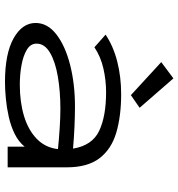

<svg xmlns="http://www.w3.org/2000/svg" viewBox="8 -730 733 790"><g transform="rotate(90 375.0 -335.5)"><path d="M318 11Q201 11 138 -24.5Q75 -60 75 -115Q75 -164 122 -200.5Q169 -237 247.5 -257Q326 -277 420 -277Q455 -277 501 -275Q547 -273 592 -269Q579 -348 519 -376.5Q459 -405 360 -405Q311 -405 262.5 -394Q214 -383 175 -357L123 -403Q171 -435 234 -451Q297 -467 368 -467Q458 -467 526 -447Q594 -427 631.5 -378Q669 -329 669 -243V0H584V-70Q564 -45 531.5 -29Q499 -13 461 -4.5Q423 4 385.5 7.5Q348 11 318 11ZM160 -119Q160 -94 185 -79Q210 -64 248.5 -57Q287 -50 329 -50Q401 -50 458.5 -67.5Q516 -85 552 -120Q588 -155 594 -207Q555 -211 509 -214Q463 -217 429 -217Q357 -217 295.5 -206.5Q234 -196 197 -174Q160 -152 160 -119ZM372 -507 236 -632 303 -682 424 -543Z"/></g></svg>

Font: Inconsolata ExtraExpanded Thin
Style: Regular
Weight: 100
Width: 8
Monospace: yes
Designer: Raph Levien, Cyreal, Brenton Simpson
Foundry: Raph Levien, Cyreal, Google
Version: Version 3.100; ttfautohint (v1.8.4.7-5d5b)